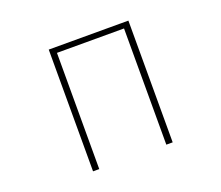

<svg xmlns="http://www.w3.org/2000/svg" viewBox="-120 -901 1239 1076"><g transform="rotate(-20 500.0 -363.0)"><path d="M263 0H300V-693H700V0H738V-726H263Z"/></g></svg>

Font: Harano Aji Gothic CN ExtraLight
Style: Regular
Weight: 250
Foundry: Masamichi Hosoda
Version: HaranoAjiGothicCN-ExtraLight version 20230610;ttx 4.39.4